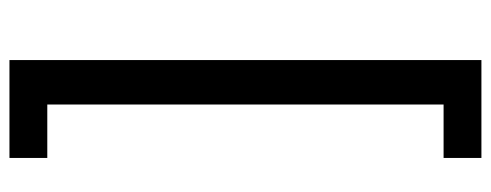

<svg xmlns="http://www.w3.org/2000/svg" viewBox="-336 -536 1038 406"><g transform="rotate(90 183.0 -333.0)"><path d="M107 -832V166H314V86H201V-752H314V-832Z"/></g></svg>

Font: Noto Sans Devanagari UI Medium
Style: Regular
Weight: 500
Designer: Jelle Bosma - Monotype Design Team
Foundry: Monotype Imaging Inc.
Version: Version 2.004